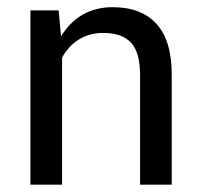

<svg xmlns="http://www.w3.org/2000/svg" viewBox="-20 -504 552 524"><path d="M63 -475.6H140.1L146.5 -404.8Q195.8 -484.4 287.6 -484.4Q365.7 -484.4 407.2 -438.7Q448.7 -393.1 448.7 -300.3V0H362.3V-298.3Q362.3 -360.4 337.9 -387.2Q313.5 -414.1 261.7 -414.1Q224.6 -414.1 195.8 -396.5Q167 -378.9 149.4 -346.7V0H63Z"/></svg>

Font: Yantramanav
Style: Regular
Weight: 400
Version: Version 1.000;PS 1.0;hotconv 1.0.72;makeotf.lib2.5.5900; ttf